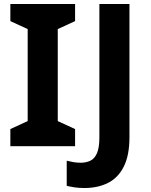

<svg xmlns="http://www.w3.org/2000/svg" viewBox="-20 -734 760 964"><path d="M357 0H32V-86L119 -126V-588L32 -628V-714H357V-628L270 -588V-126L357 -86ZM404 210Q375 210 353 206.5Q331 203 315 199V73Q331 77 348.5 80Q366 83 386 83Q412 83 433.5 73Q455 63 467 35Q479 7 479 -45V-714H630V-46Q630 46 601.5 102.5Q573 159 522 184.5Q471 210 404 210Z"/></svg>

Font: Noto Sans Tai Tham
Style: Bold
Weight: 700
Designer: Monotype Design Team 2013. Revised by David WIlliams 2020
Foundry: Monotype Imaging Inc.
Version: Version 2.002; ttfautohint (v1.8.4.7-5d5b)